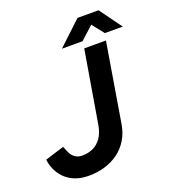

<svg xmlns="http://www.w3.org/2000/svg" viewBox="-167 -999 1007 1130"><g transform="rotate(-20 336.5 -434.0)"><path d="M196 14Q143 14 105 -2.5Q67 -19 42.5 -46Q18 -73 5.5 -103.5Q-7 -134 -9 -161L110 -198Q117 -179 126.5 -158.5Q136 -138 154 -124.5Q172 -111 201 -111Q236 -111 267 -125Q298 -139 320 -170.5Q342 -202 350 -254L425 -700H561L479 -206Q470 -152 444.5 -110.5Q419 -69 381 -41.5Q343 -14 296 0Q249 14 196 14ZM301 -743 449 -882H580V-879L430 -743ZM570 -743 462 -879 463 -882H581L682 -743Z"/></g></svg>

Font: Figtree
Style: Bold Italic
Weight: 700
Italic angle: -9.5°
Foundry: Erik Kennedy
Version: Version 2.001;gftools[0.9.30]